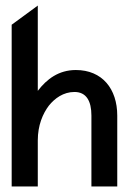

<svg xmlns="http://www.w3.org/2000/svg" viewBox="-20 -671 469 691"><path d="M22 0H116V-166C116 -220 134 -262 156 -291C177 -317 208 -340 248 -340C291 -340 309 -307 309 -255V0H402V-255C402 -351 348 -419 253 -419C191 -419 148 -386 116 -344V-651L22 -582Z"/></svg>

Font: Charger Pro
Style: ExBdNar
Weight: 400
Designer: Jasper
Foundry: Cannot Into Space Fonts
Version: Version 1.09